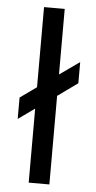

<svg xmlns="http://www.w3.org/2000/svg" viewBox="-54 -775 406 814"><g transform="rotate(5 149.5 -368.5)"><path d="M188 5H100V-310L30 -260V-351L100 -401V-742H188V-463L273 -523V-433L188 -372Z"/></g></svg>

Font: LXGW 975 Gothic SC
Style: Regular
Weight: 400
Version: Version 2.01;February 25, 2021